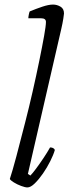

<svg xmlns="http://www.w3.org/2000/svg" viewBox="-20 -820 300 840"><path d="M100 0Q90 0 72.5 -6.5Q55 -13 40.5 -22Q26 -31 23 -37Q34 -70 51.5 -135.5Q69 -201 90 -284Q107 -350 123 -420.5Q139 -491 152 -554.5Q165 -618 173 -663Q181 -708 181 -724Q181 -740 160 -740H104Q104 -746 106 -756Q108 -766 110 -770Q139 -782 166 -791Q193 -800 212 -800Q229 -800 244.5 -791Q260 -782 260 -761Q260 -758 257 -738.5Q254 -719 248 -693L102 -59L113 -52Q122 -61 138 -82.5Q154 -104 171 -129.5Q188 -155 199 -175Q215 -175 220 -164Q214 -143 200 -115Q186 -87 168 -61Q150 -35 132 -17.5Q114 0 100 0Z"/></svg>

Font: Texturina Thin
Style: Italic
Weight: 100
Italic angle: -11°
Designer: Guillermo Torres Carreño
Foundry: Omnibus-Type
Version: Version 1.002; ttfautohint (v1.8.3)